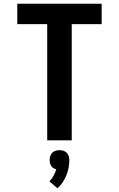

<svg xmlns="http://www.w3.org/2000/svg" viewBox="-20 -755 640 1033"><path d="M234 0V-625H73V-735H527V-625H366V0ZM289 258 246 221Q259 207 268 190.5Q277 174 283 156Q275 154 267.5 149.5Q260 145 255.5 138Q251 131 249 122.5Q247 114 247 105Q247 95 250.5 84.5Q254 74 261.5 66.5Q269 59 279 56Q289 53 300 53Q311 53 321 56Q331 59 338.5 66.5Q346 74 349.5 84.5Q353 95 353 105Q353 127 349 148Q345 169 337 188.5Q329 208 317 226Q305 244 289 258Z"/></svg>

Font: Iosevka Aile Extrabold
Style: Regular
Weight: 800
Designer: Belleve Invis
Foundry: Belleve Invis
Version: Version 27.3.5; ttfautohint (v1.8.4)